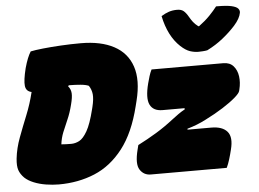

<svg xmlns="http://www.w3.org/2000/svg" viewBox="-57 -926 1364 1010"><g transform="rotate(-5 625.0 -420.5)"><path d="M1053 -625Q1044 -623 1029 -622Q1014 -621 1006 -621Q984 -621 961.5 -628.5Q939 -636 913 -660Q851 -718 829 -825Q850 -838 869.5 -844.5Q889 -851 913 -851Q935 -851 947.5 -840.5Q960 -830 973 -807Q981 -793 990.5 -780.5Q1000 -768 1017 -755H1021Q1055 -780 1079 -805Q1103 -830 1119 -851H1125Q1175 -851 1200.5 -845Q1226 -839 1234.5 -829Q1243 -819 1241 -807Q1236 -777 1204 -741Q1174 -708 1136.5 -678Q1099 -648 1053 -625ZM393 -720Q499 -720 568 -683Q637 -646 661.5 -573Q686 -500 659 -393L652 -365Q618 -227 554 -144.5Q490 -62 403.5 -26Q317 10 214 10Q182 10 147 4.5Q112 -1 82.5 -13Q53 -25 35 -42Q15 -62 7.5 -84Q0 -106 4 -145Q10 -199 30.5 -254Q51 -309 74.5 -367Q98 -425 113 -487Q84 -493 80.5 -522Q77 -551 93 -615Q101 -644 109.5 -665Q118 -686 127 -700Q150 -705 192.5 -709.5Q235 -714 287.5 -717Q340 -720 393 -720ZM752 -550H1131Q1165 -550 1184 -528.5Q1203 -507 1207.5 -474Q1212 -441 1203 -405L1201 -397Q1198 -385 1172.5 -363Q1147 -341 1105.5 -314.5Q1064 -288 1012 -262Q966 -238 913 -223V-218H1038Q1097 -218 1122.5 -188Q1148 -158 1131 -93Q1125 -68 1117.5 -43.5Q1110 -19 1101 0H700Q663 0 643 -31Q623 -62 642 -136L648 -160Q699 -186 746 -214.5Q793 -243 839 -279Q856 -292 872 -303.5Q888 -315 908 -326L907 -332H791Q742 -332 725 -367Q708 -402 728 -479Q733 -498 738.5 -516Q744 -534 752 -550ZM245 -199Q251 -198 269.5 -197.5Q288 -197 297 -197Q319 -197 340 -208Q361 -219 382 -255.5Q403 -292 422 -369L425 -381Q435 -422 432.5 -447Q430 -472 416 -493Q401 -500 372 -502.5Q343 -505 318 -505Q314 -505 311 -505L307 -500Q321 -484 322.5 -462.5Q324 -441 314 -403Q303 -359 288 -325.5Q273 -292 261 -262Q249 -232 245 -199Z"/></g></svg>

Font: Recursive Sn Csl St XBk
Style: Italic
Weight: 1000
Italic angle: -15°
Version: Version 1.085;hotconv 1.1.0;makeotfexe 2.6.0; ttfautohint (v